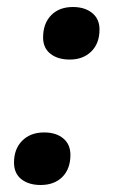

<svg xmlns="http://www.w3.org/2000/svg" viewBox="-20 -522 325 548"><path d="M179 -352Q145 -352 124 -368.5Q103 -385 103 -415Q103 -455 126 -478.5Q149 -502 188 -502Q222 -502 243 -485Q264 -468 264 -438Q264 -398 240.5 -375Q217 -352 179 -352ZM96 6Q62 6 41 -10.5Q20 -27 20 -58Q20 -97 43.5 -120.5Q67 -144 106 -144Q140 -144 160.5 -127Q181 -110 181 -80Q181 -40 158 -17Q135 6 96 6Z"/></svg>

Font: Kantumruy Pro SemiBold
Style: Italic
Weight: 600
Italic angle: -13°
Version: Version 1.002